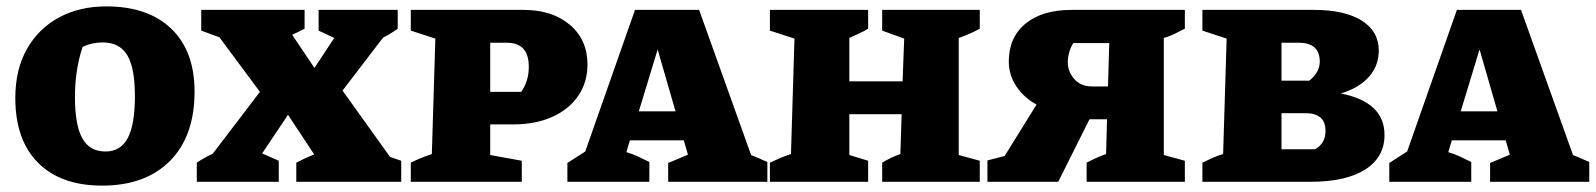

<svg xmlns="http://www.w3.org/2000/svg" viewBox="-20 -570 5003 602"><path d="M300 12Q171 12 99.5 -59.5Q28 -131 28 -263Q28 -352 64.5 -416.5Q101 -481 165.5 -515.5Q230 -550 313 -550Q444 -550 517 -480Q590 -410 590 -283Q590 -143 513 -65.5Q436 12 300 12ZM311 -95Q358 -95 380.5 -137Q403 -179 403 -269Q403 -357 379 -397Q355 -437 302 -437Q288 -437 272 -434Q256 -431 239 -423Q215 -351 215 -266Q215 -178 238 -136.5Q261 -95 311 -95Z M597 0V-60Q621 -76 647 -88L795 -282L668 -453L611 -474V-539H935V-480Q916 -470 896 -461L966 -357L1028 -451L979 -474V-539H1227V-480Q1205 -464 1181 -452L1054 -286L1203 -78L1238 -66V0H909V-60Q936 -74 965 -86L883 -210L802 -89L854 -66V0Z M1621 -539Q1712 -539 1767 -492Q1822 -445 1822 -368Q1822 -312 1793 -269.5Q1764 -227 1711.5 -203.5Q1659 -180 1590 -180H1517V-84L1616 -66V0H1268V-60Q1282 -67 1297.5 -73.5Q1313 -80 1334 -87L1345 -449L1268 -474V-539ZM1569 -436H1517V-282H1614Q1638 -315 1638 -361Q1638 -436 1569 -436Z M2335 -84Q2348 -79 2360 -73.5Q2372 -68 2386 -62V0H2075V-59L2137 -85L2124 -130H1955L1944 -93Q1964 -87 1981 -79Q1998 -71 2016 -62V0H1759V-59L1815 -95L1971 -539H2172ZM1983 -221H2098L2042 -415Z M2394 0V-60Q2409 -67 2424 -73.5Q2439 -80 2460 -87L2471 -449L2394 -474V-539H2702V-480Q2687 -471 2677.5 -467Q2668 -463 2643 -451V-315H2810L2815 -449L2746 -474V-539H3052V-480Q3021 -463 2986 -451V-84L3052 -66V0H2746V-60Q2761 -69 2773.5 -75Q2786 -81 2803 -87L2807 -212H2643V-84L2702 -66V0Z M3076 0V-67L3130 -81L3230 -242Q3190 -264 3166.5 -299.5Q3143 -335 3143 -377Q3143 -453 3195.5 -496Q3248 -539 3340 -539H3695V-480Q3680 -472 3662 -463.5Q3644 -455 3629 -451V-84L3695 -66V0H3387V-60Q3404 -69 3421.5 -76.5Q3439 -84 3448 -87L3451 -196H3396L3298 0ZM3404 -299H3454L3458 -435H3345Q3328 -406 3328 -375Q3328 -345 3348.5 -322Q3369 -299 3404 -299Z M4184 -277Q4321 -250 4321 -147Q4321 -77 4260.5 -38.5Q4200 0 4089 0H3750V-60Q3764 -67 3782 -75Q3800 -83 3815 -87L3826 -449L3750 -474V-539H4099Q4196 -539 4249.5 -505.5Q4303 -472 4303 -411Q4303 -364 4272 -329Q4241 -294 4184 -277ZM4052 -436H3998V-317H4085Q4118 -343 4118 -377Q4118 -436 4052 -436ZM4076 -215H3998V-102H4103Q4136 -120 4136 -159Q4136 -189 4119.5 -202Q4103 -215 4076 -215Z M4912 -84Q4925 -79 4937 -73.5Q4949 -68 4963 -62V0H4652V-59L4714 -85L4701 -130H4532L4521 -93Q4541 -87 4558 -79Q4575 -71 4593 -62V0H4336V-59L4392 -95L4548 -539H4749ZM4560 -221H4675L4619 -415Z"/></svg>

Font: Piazzolla SC ExtraBold
Style: Regular
Weight: 800
Designer: Juan Pablo del Peral
Foundry: Huerta Tipografica
Version: Version 1.330